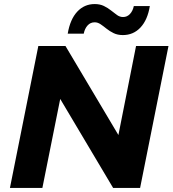

<svg xmlns="http://www.w3.org/2000/svg" viewBox="-20 -927 851 947"><path d="M29 0 169 -700H303L564 -261L651 -700H811L671 0H538L277 -439L189 0ZM586 -754Q560 -754 540.5 -763.5Q521 -773 505.5 -785.5Q490 -798 476 -807.5Q462 -817 447 -817Q426 -817 412 -801.5Q398 -786 393 -761H314Q326 -832 361 -869.5Q396 -907 447 -907Q473 -907 492.5 -897.5Q512 -888 527.5 -875.5Q543 -863 557 -853Q571 -843 587 -843Q607 -843 621 -858Q635 -873 640 -897H719Q708 -829 673 -791.5Q638 -754 586 -754Z"/></svg>

Font: Montserrat
Style: Bold Italic
Weight: 700
Italic angle: -11.3°
Designer: Julieta Ulanovsky
Foundry: Julieta Ulanovsky
Version: Version 9.000; ttfautohint (v1.8.4.7-5d5b)